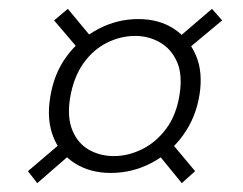

<svg xmlns="http://www.w3.org/2000/svg" viewBox="-20 -514 549 433"><path d="M230 -124Q184 -124 150 -145Q116 -166 100.5 -204.5Q85 -243 93 -293Q101 -347 130 -386.5Q159 -426 201.5 -448.5Q244 -471 292 -471Q338 -471 371.5 -449.5Q405 -428 421.5 -390Q438 -352 430 -301Q422 -249 392.5 -208.5Q363 -168 320.5 -146Q278 -124 230 -124ZM64 -101 43 -128 131 -203 147 -173ZM390 -101 332 -172 359 -201 420 -128ZM237 -162Q269 -162 300.5 -177.5Q332 -193 355 -224Q378 -255 385 -301Q392 -346 379 -375Q366 -404 340.5 -418.5Q315 -433 285 -433Q252 -433 221 -417.5Q190 -402 168 -371Q146 -340 138 -293Q131 -249 143.5 -219.5Q156 -190 181 -176Q206 -162 237 -162ZM165 -394 102 -468 133 -494 192 -423ZM391 -393 374 -422 458 -494 481 -468Z"/></svg>

Font: DM Sans 11pt ExtraLight
Style: Italic
Weight: 250
Italic angle: -10°
Version: Version 4.004;gftools[0.9.30]